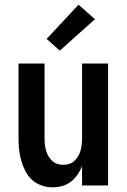

<svg xmlns="http://www.w3.org/2000/svg" viewBox="-20 -791 540 819"><path d="M204 8Q180 8 157 0Q134 -8 116.5 -24Q99 -40 88 -61.5Q77 -83 70.5 -106Q64 -129 61.5 -152.5Q59 -176 59 -200V-520H170V-200Q170 -187 171.5 -174Q173 -161 176.5 -148.5Q180 -136 186.5 -125Q193 -114 202.5 -105Q212 -96 224.5 -92Q237 -88 250 -88Q263 -88 275.5 -92Q288 -96 297.5 -105Q307 -114 313.5 -125Q320 -136 323.5 -148.5Q327 -161 328.5 -174Q330 -187 330 -200V-520H441V0H330V-82Q322 -62 310 -45Q298 -28 281.5 -15.5Q265 -3 245 2.5Q225 8 204 8ZM235 -575 179 -625 315 -771 385 -709Z"/></svg>

Font: Zed Mono
Style: Bold
Weight: 700
Monospace: yes
Designer: Belleve Invis
Foundry: Belleve Invis
Version: Version 1.0.0; ttfautohint (v1.8.4)